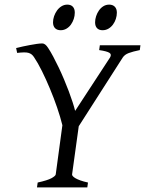

<svg xmlns="http://www.w3.org/2000/svg" viewBox="-20 -811 628 831"><path d="M357.9 0H140.1L143.1 -21Q185.5 -30.3 202.9 -39.8Q220.2 -49.3 221.2 -56.2L250 -269Q241.2 -304.7 227.1 -345.9Q212.9 -387.2 196 -427.5Q179.2 -467.8 161.4 -503.7Q143.6 -539.6 127 -564Q122.1 -571.3 116.5 -575.7Q110.8 -580.1 102.8 -582.3Q94.7 -584.5 83 -584.2Q71.3 -584 54.2 -582L49.8 -603Q63 -606.4 78.9 -609.9Q94.7 -613.3 110.4 -616.2Q126 -619.1 139.9 -621.1Q153.8 -623 163.1 -623Q175.8 -623 188 -604Q198.7 -587.9 210.4 -565.9Q222.2 -543.9 234.1 -518.8Q246.1 -493.7 257.1 -467.5Q268.1 -441.4 277.6 -416.3Q287.1 -391.1 294.2 -369.1Q301.3 -347.2 305.2 -331.1L456.1 -562Q464.4 -575.7 453.4 -582.5Q442.4 -589.4 409.2 -594.2L412.1 -615.2H587.9L585 -594.2Q554.2 -587.9 536.9 -581.3Q519.5 -574.7 511.2 -562L320.8 -264.6L292 -56.2Q291.5 -53.2 294.7 -49.1Q297.9 -44.9 305.9 -40Q314 -35.2 327.4 -30.3Q340.8 -25.4 360.8 -21ZM303.7 -756.3Q303.7 -742.7 299.3 -729.2Q294.9 -715.8 287.1 -704.8Q279.3 -693.8 267.8 -687Q256.3 -680.2 242.7 -680.2Q227.1 -680.2 218.3 -689Q209.5 -697.8 209.5 -714.4Q209.5 -727.5 214.1 -741Q218.8 -754.4 226.8 -765.6Q234.9 -776.9 246.3 -783.9Q257.8 -791 271.5 -791Q286.6 -791 295.2 -782Q303.7 -772.9 303.7 -756.3ZM485.8 -756.3Q485.8 -742.7 481.4 -729.2Q477.1 -715.8 469 -704.8Q460.9 -693.8 449.5 -687Q438 -680.2 423.8 -680.2Q408.7 -680.2 400.1 -689Q391.6 -697.8 391.6 -714.4Q391.6 -727.5 396 -741Q400.4 -754.4 408.2 -765.6Q416 -776.9 427.2 -783.9Q438.5 -791 452.6 -791Q467.8 -791 476.8 -782Q485.8 -772.9 485.8 -756.3Z"/></svg>

Font: Gentium Plus Viet
Style: Italic
Weight: 400
Italic angle: -8°
Designer: J. Victor Gaultney, Annie Olsen, Iska Routamaa, Becca Hirsbrunner
Foundry: SIL International
Version: Version 5.000